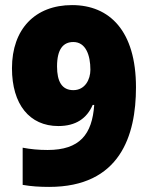

<svg xmlns="http://www.w3.org/2000/svg" viewBox="-20 -722 584 754"><path d="M514 -379C514 -601 410 -702 263 -702C118 -702 27 -608 27 -454C27 -312 96 -227 209 -227C278 -227 321 -257 344 -310H350C342 -194 293 -133 167 -133C132 -133 100 -136 69 -142V4C103 10 136 12 173 12C451 12 514 -189 514 -379ZM268 -557C317 -557 335 -505 335 -448C335 -410 314 -368 268 -368C223 -368 204 -402 204 -461C204 -530 229 -557 268 -557Z"/></svg>

Font: Noto Sans Kannada SemiCondensed Black
Style: Regular
Weight: 900
Width: 4
Designer: Jelle Bosma - Monotype Design Team
Foundry: Monotype Imaging Inc.
Version: Version 2.005